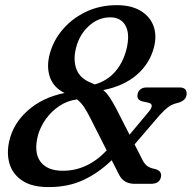

<svg xmlns="http://www.w3.org/2000/svg" viewBox="-20 -732 763 764"><path d="M454.5 -35.5 424.5 -94.5Q373 -44.5 312.5 -16Q252 12.5 173.5 12.5Q107.5 12.5 69 -13Q30.5 -38.5 18 -80.2Q5.5 -122 17 -171.5Q33 -241.5 91.5 -293Q150 -344.5 237 -362Q193 -383.5 178.5 -425.5Q164 -467.5 178.5 -519.5Q193.5 -573.5 231.5 -617Q269.5 -660.5 324.2 -686Q379 -711.5 445 -711.5Q502 -711.5 539.5 -689Q577 -666.5 591 -628Q605 -589.5 592 -541.5Q575 -478 524 -434Q473 -390 391 -373.5Q405 -361.5 416.5 -344.2Q428 -327 441 -302.5L495.5 -196L569 -284Q597 -316 572 -323L544.5 -329Q525 -335 527 -354Q528 -366.5 537.2 -375.2Q546.5 -384 563.5 -384H694.5Q725 -384 722.5 -356Q720.5 -332.5 689.5 -323Q667 -318.5 651 -307Q635 -295.5 615.5 -274L515.5 -157.5L546.5 -96.5Q555 -79.5 565.8 -71.5Q576.5 -63.5 596.5 -59.5Q623 -52.5 621 -32Q618 -0.5 580 -0.5H516.5Q472.5 -0.5 454.5 -35.5ZM419 -663Q371.5 -663 334.2 -629.2Q297 -595.5 283.5 -545Q270 -495.5 283.8 -457.8Q297.5 -420 342.5 -402.5Q350 -399 357 -396Q406 -410 437.8 -446.2Q469.5 -482.5 483 -535Q498 -595.5 479.8 -629.2Q461.5 -663 419 -663ZM131.5 -195Q113.5 -127 140.2 -89.8Q167 -52.5 230 -52.5Q328 -52.5 404.5 -133.5L340 -261Q327 -287 314.8 -305.5Q302.5 -324 286.5 -336.5Q248 -331.5 216.5 -310.5Q185 -289.5 163 -259Q141 -228.5 131.5 -195Z"/></svg>

Font: Fraunces 9pt S100
Style: Italic
Weight: 400
Italic angle: -16°
Version: Version 1.000; ttfautohint (v1.8.3)